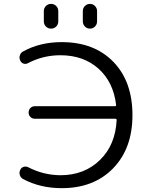

<svg xmlns="http://www.w3.org/2000/svg" viewBox="-20 -979 739 986"><path d="M405.3 -869.1V-921.9Q405.3 -937.5 416 -948.2Q426.8 -959 441.9 -959Q457 -959 467.8 -948.2Q478.5 -937.5 478.5 -921.9V-869.1Q478.5 -853.5 467.8 -842.8Q457 -832 441.9 -832Q426.8 -832 416 -842.8Q405.3 -853.5 405.3 -869.1ZM205.1 -869.1V-921.9Q205.1 -937.5 215.8 -948.2Q226.6 -959 242.2 -959Q257.8 -959 268.6 -948.2Q279.3 -937.5 279.3 -921.9V-869.1Q279.3 -853.5 268.6 -842.8Q257.8 -832 242.2 -832Q226.6 -832 215.8 -842.8Q205.1 -853.5 205.1 -869.1ZM159.2 -369.1Q145.5 -369.1 136.2 -378.4Q127 -387.7 127 -401.4Q127 -415 136.2 -424.3Q145.5 -433.6 159.2 -433.6H570.3Q577.1 -433.6 576.2 -440.4Q562.5 -556.6 487.3 -625Q410.2 -695.3 290 -695.3Q202.1 -695.3 125 -655.3Q113.3 -648.4 101.1 -652.3Q88.9 -656.2 84 -668Q80.1 -675.8 80.1 -683.6Q80.1 -689.5 82 -694.3Q85.9 -708 98.6 -714.8Q185.5 -762.7 296.9 -762.7Q463.9 -762.7 562 -661.6Q660.2 -560.5 660.2 -387.7Q660.2 -216.8 561 -114.7Q461.9 -12.7 296.9 -12.7Q186.5 -12.7 98.6 -59.6Q85.9 -66.4 82 -80.1Q80.1 -85.9 80.1 -90.8Q80.1 -98.6 84 -106.4Q88.9 -118.2 101.1 -122.1Q113.3 -126 125 -120.1Q202.1 -80.1 290 -79.1Q414.1 -79.1 494.1 -158.2Q572.3 -234.4 579.1 -362.3Q579.1 -369.1 572.3 -369.1Z"/></svg>

Font: Gen Jyuu Gothic P Normal
Style: Regular
Weight: 300
Designer: [Source Han Sans]
Ryoko NISHIZUKA  (kana & ideographs); Paul D. Hunt (Latin, Greek & Cyrillic); Wenlong ZHANG  (bopomofo
Version: Version 1.002.20150607